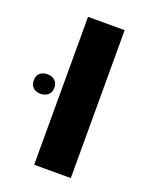

<svg xmlns="http://www.w3.org/2000/svg" viewBox="-150 -668 578 734"><g transform="rotate(20 138.5 -301.0)"><path d="M80.1 0V-601.8H229.1V0ZM-31.8 -303Q-31.8 -322.9 -19.9 -332.9Q-7.9 -342.9 10 -342.9Q27 -342.9 39.5 -332.9Q51.9 -322.9 51.9 -303Q51.9 -283 39.5 -273Q27 -263 10 -263Q-7.9 -263 -19.9 -273Q-31.8 -283 -31.8 -303Z"/></g></svg>

Font: Noto Sans Hebrew
Style: Regular
Weight: 400
Designer: Monotype Design Team
Foundry: Monotype Imaging Inc.
Version: Version 2.003;January 10, 2023;FontCreator 14.0.0.2877 64-bi